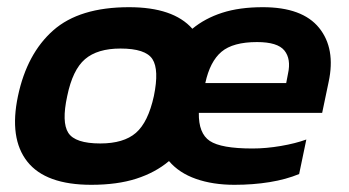

<svg xmlns="http://www.w3.org/2000/svg" viewBox="-20 -504 970 534"><path d="M234 10Q107 10 56 -54.5Q5 -119 30 -237Q55 -355 128 -419.5Q201 -484 339 -484Q462 -484 515 -424Q550 -453 598 -468.5Q646 -484 711 -484Q821 -484 867.5 -426.5Q914 -369 894 -276L876 -190H533Q532 -133 563.5 -112Q595 -91 682 -91Q720 -91 761 -98Q802 -105 832 -116L812 -20Q776 -5 730 2.5Q684 10 632 10Q572 10 525 -6.5Q478 -23 450 -56Q412 -24 359 -7Q306 10 234 10ZM551 -273H776L781 -299Q790 -340 771 -363.5Q752 -387 695 -387Q628 -387 596 -360Q564 -333 551 -273ZM259 -105Q324 -105 358 -134.5Q392 -164 408 -237Q423 -310 404 -339.5Q385 -369 315 -369Q251 -369 216.5 -339.5Q182 -310 167 -237Q151 -164 170 -134.5Q189 -105 259 -105Z"/></svg>

Font: Kanit Medium
Style: Italic
Weight: 500
Italic angle: -12°
Designer: Katatrad Team
Foundry: CadsonDemak
Version: Version 2.000; ttfautohint (v1.8.3)